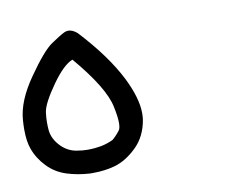

<svg xmlns="http://www.w3.org/2000/svg" viewBox="-57 -272 610 516"><g transform="rotate(-10 248.0 -14.0)"><path d="M-3.9 32.7Q-3.9 21 -2.9 7.8Q0.5 -43.9 43.5 -105Q85.9 -166 110.4 -182.6Q134.8 -199.2 147.9 -205.6Q153.3 -208 158.7 -208Q169.9 -208 182.6 -197.3Q253.4 -121.1 287.6 -53.2Q315.9 3.9 315.9 44.9Q315.9 53.7 314.9 61.5Q307.6 106.9 278.8 135Q250 163.1 218.3 172.4Q190.4 180.2 157.7 180.2Q153.8 180.2 150.4 180.2H149.9Q116.2 178.2 86.9 168.9Q56.6 159.2 35.2 136.7Q13.7 114.3 3.9 86.9Q-3.9 66.4 -3.9 32.7ZM61.5 -2.4Q59.6 12.2 59.6 24.4Q59.6 36.6 60.5 46.4Q63 71.3 84 92.3Q101.6 109.4 124 113.3Q140.6 116.2 153.6 116.2Q166.5 116.2 175.3 115.2Q184.1 114.3 192.4 112.8Q209 109.4 224.6 102.1Q234.9 93.8 245.1 80.6Q250 75.2 250 59.1Q250 43 244.1 15.1Q233.4 -38.6 156.2 -129.4Q131.8 -120.1 99.6 -75.2Q64.9 -26.4 61.5 -2.4Z"/></g></svg>

Font: Bakudai
Style: Medium
Weight: 500
Version: Version 1.48